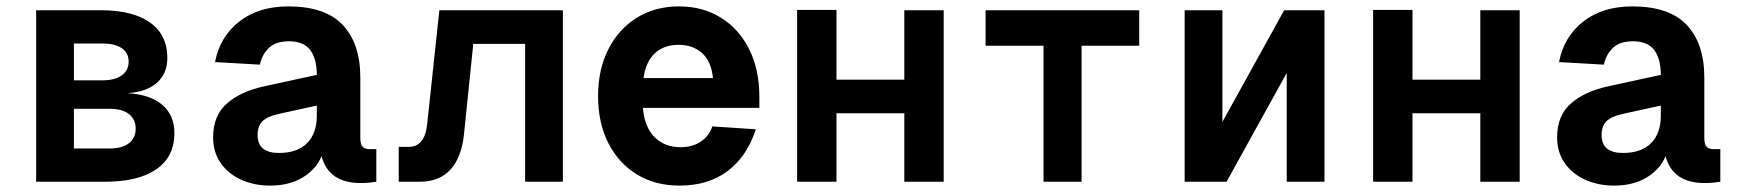

<svg xmlns="http://www.w3.org/2000/svg" viewBox="-20 -568 5440 600"><path d="M93 0V-536H295Q395 -536 449 -497.5Q503 -459 503 -387Q503 -338 470 -309Q437 -280 377 -277Q449 -273 487 -240.5Q525 -208 525 -152Q525 -78 468.5 -39Q412 0 307 0ZM211 -317H300Q339 -317 360.5 -332.5Q382 -348 382 -375Q382 -403 360.5 -417.5Q339 -432 300 -432H211ZM211 -104H323Q362 -104 383 -120.5Q404 -137 404 -166Q404 -195 383 -211.5Q362 -228 323 -228H211Z M824 12Q775 12 734.5 -6Q694 -24 670 -58Q646 -92 646 -139Q646 -207 689.5 -245Q733 -283 809 -299L970 -334Q970 -384 949.5 -411.5Q929 -439 883 -439Q842 -439 820.5 -418.5Q799 -398 792 -366L652 -374Q667 -453 727.5 -500.5Q788 -548 881 -548Q997 -548 1051.5 -489.5Q1106 -431 1106 -326V-137Q1106 -117 1113 -109.5Q1120 -102 1134 -102H1156V0Q1150 1 1136 2.5Q1122 4 1107 4Q1007 4 985 -80Q968 -39 926 -13.5Q884 12 824 12ZM852 -90Q909 -90 939.5 -120.5Q970 -151 970 -206V-238L851 -212Q815 -204 800 -189Q785 -174 785 -146Q785 -90 852 -90Z M1226 0V-109H1257Q1308 -109 1315 -181L1353 -536H1739V0H1621V-431H1459L1430 -149Q1423 -78 1388.5 -39Q1354 0 1291 0Z M2104 12Q2028 12 1971 -22.5Q1914 -57 1881.5 -120Q1849 -183 1849 -268Q1849 -351 1881 -414Q1913 -477 1970 -512.5Q2027 -548 2102 -548Q2176 -548 2232.5 -513Q2289 -478 2321 -414.5Q2353 -351 2353 -265V-231H1989Q1994 -171 2025.5 -139.5Q2057 -108 2107 -108Q2144 -108 2170 -125.5Q2196 -143 2206 -173L2342 -164Q2315 -80 2254.5 -34Q2194 12 2104 12ZM1991 -324H2208Q2203 -376 2174 -402Q2145 -428 2101 -428Q2055 -428 2026.5 -401.5Q1998 -375 1991 -324Z M2471 0V-537H2594V-319H2806V-536H2929V0H2806V-214H2594V0Z M3241 0V-425H3060V-536H3540V-425H3360V0Z M3682 0V-536H3800V-187L3993 -536H4119V0H4001V-340L3813 0Z M4271 0V-537H4394V-319H4606V-536H4729V0H4606V-214H4394V0Z M5024 12Q4975 12 4934.5 -6Q4894 -24 4870 -58Q4846 -92 4846 -139Q4846 -207 4889.5 -245Q4933 -283 5009 -299L5170 -334Q5170 -384 5149.5 -411.5Q5129 -439 5083 -439Q5042 -439 5020.5 -418.5Q4999 -398 4992 -366L4852 -374Q4867 -453 4927.5 -500.5Q4988 -548 5081 -548Q5197 -548 5251.5 -489.5Q5306 -431 5306 -326V-137Q5306 -117 5313 -109.5Q5320 -102 5334 -102H5356V0Q5350 1 5336 2.5Q5322 4 5307 4Q5207 4 5185 -80Q5168 -39 5126 -13.5Q5084 12 5024 12ZM5052 -90Q5109 -90 5139.5 -120.5Q5170 -151 5170 -206V-238L5051 -212Q5015 -204 5000 -189Q4985 -174 4985 -146Q4985 -90 5052 -90Z"/></svg>

Font: Geist Mono
Style: Bold
Weight: 700
Monospace: yes
Designer: Basement.studio, Andrés Briganti, Mateo Zaragoza
Foundry: Basement.studio, Vercel, Andrés Briganti, Guido Ferreyra, Mateo Zaragoza
Version: Version 1.500; ttfautohint (v1.8.4.7-5d5b)